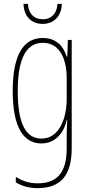

<svg xmlns="http://www.w3.org/2000/svg" viewBox="-20 -734 462 996"><path d="M301 -714H278C276 -667 249 -634 202 -634C155 -634 127 -665 125 -714H102C104 -645 147 -610 201 -610C260 -610 299 -651 301 -714ZM202 -537C92 -537 46 -433 46 -262C46 -76 100 10 195 10C266 10 311 -43 326 -111H329C326 -70 326 -43 326 -12V35C326 163 275 217 175 217C130 217 98 205 62 184V212C95 232 132 242 175 242C297 242 352 173 352 35V-527H332L329 -440H326C311 -489 276 -537 202 -537ZM202 -512C291 -512 326 -426 326 -329V-221C326 -126 291 -15 195 -15C114 -15 72 -93 72 -262C72 -411 107 -512 202 -512Z"/></svg>

Font: Noto Sans Ethiopic ExtraCondensed Thin
Style: Regular
Weight: 100
Width: 2
Designer: Monotype Design Team
Foundry: Monotype Imaging Inc.
Version: Version 2.102